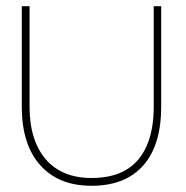

<svg xmlns="http://www.w3.org/2000/svg" viewBox="-20 -583 598 617"><path d="M274 14Q168 14 109 -52.5Q50 -119 50 -240V-563H75V-240Q75 -185 88.5 -142.5Q102 -100 127.5 -70.5Q153 -41 190 -26Q227 -11 274 -11Q341 -11 385 -37Q429 -63 451.5 -114.5Q474 -166 474 -240V-563H498V-240Q498 -117 440.5 -51.5Q383 14 274 14Z"/></svg>

Font: Darker Grotesque Light
Style: Regular
Weight: 300
Designer: Gabriel Lam
Foundry: TypeRant
Version: Version 1.000;gftools[0.9.28]